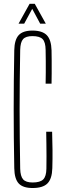

<svg xmlns="http://www.w3.org/2000/svg" viewBox="-20 -962 331 989"><path d="M148 6.5Q98 6.5 76.2 -17.2Q54.5 -41 53.5 -95.5Q52 -178.5 51.2 -253Q50.5 -327.5 50.5 -399.5Q50.5 -471.5 51.2 -546Q52 -620.5 53.5 -703Q54.5 -757 76.2 -780.8Q98 -804.5 147 -804.5Q198 -804.5 221 -780.8Q244 -757 245.5 -703Q246 -682.5 246.2 -649.8Q246.5 -617 246.2 -584.2Q246 -551.5 245.5 -531H215Q215.5 -560 215.8 -589Q216 -618 215.8 -647.2Q215.5 -676.5 215 -705Q214.5 -745 199.5 -760.5Q184.5 -776 147 -776Q113 -776 99 -760.5Q85 -745 84 -705Q82.5 -622 81.8 -547Q81 -472 81 -399.8Q81 -327.5 81.8 -252.2Q82.5 -177 84 -93Q85 -54 99.2 -38Q113.5 -22 148 -22Q187 -22 202.8 -38Q218.5 -54 219 -93Q219.5 -124.5 219.5 -156.5Q219.5 -188.5 219 -220.5Q218.5 -252.5 218 -283.5H248.5Q250 -233 250.5 -189.2Q251 -145.5 249.5 -95.5Q248 -41 224.5 -17.2Q201 6.5 148 6.5ZM75.5 -840 132.5 -942.5H159L216 -840H187L146 -916.5L104.5 -840Z"/></svg>

Font: Big Shoulders Display Thin ExtraLight
Style: Regular
Weight: 250
Version: Version 2.002